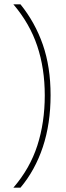

<svg xmlns="http://www.w3.org/2000/svg" viewBox="-20 -699 307 892"><path d="M215 -257Q215 -124 179 -16Q143 92 75 173H42Q119 84 153.5 -23Q188 -130 188 -256Q188 -381 153 -485.5Q118 -590 42 -679H75Q143 -595 179 -491.5Q215 -388 215 -257Z"/></svg>

Font: Noto Sans Syriac Western Thin
Style: Regular
Weight: 100
Designer: Patrick Giasson and the Monotype Design Team
Foundry: Monotype Imaging Inc.
Version: Version 3.000; ttfautohint (v1.8.4.7-5d5b)